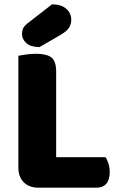

<svg xmlns="http://www.w3.org/2000/svg" viewBox="-20 -866 553 889"><path d="M158 3Q115 3 90 -22Q65 -47 65 -90V-608Q77 -610 100 -613.5Q123 -617 146 -617Q196 -617 218 -600Q240 -583 240 -534V-138H469Q476 -127 482 -109Q488 -91 488 -70Q488 -33 472 -15Q456 3 428 3ZM221 -846Q263 -846 286.5 -825.5Q310 -805 310 -775Q310 -755 300.5 -739Q291 -723 263 -706L163 -648Q123 -648 102.5 -666Q82 -684 82 -708Q82 -720 85.5 -731Q89 -742 105 -756Z"/></svg>

Font: Baloo Tammudu 2 ExtraBold
Style: Regular
Weight: 800
Designer: Maithili Shingre, Omkar Shende and Ek Type
Foundry: Ek Type
Version: Version 1.640;hotconv 1.0.111;makeotfexe 2.5.65597; ttfautoh